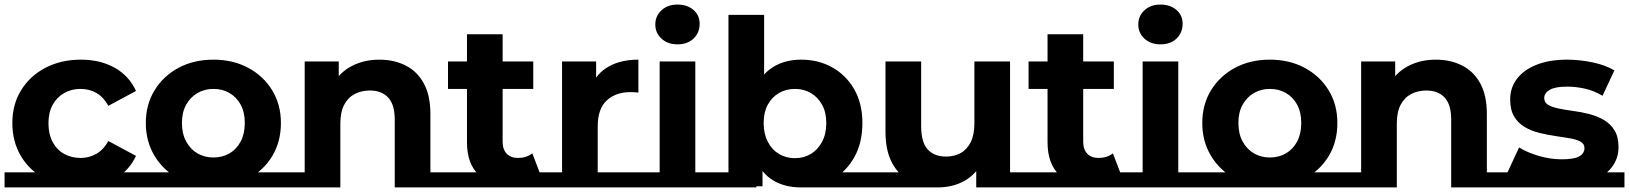

<svg xmlns="http://www.w3.org/2000/svg" viewBox="-22 -807 7127 840"><path d="M332 12Q245 12 177 -23.5Q109 -59 70.5 -122.5Q32 -186 32 -269Q32 -350 70.5 -412.5Q109 -475 177 -510.5Q245 -546 332 -546Q417 -546 480 -510.5Q543 -475 573 -409L452 -344Q432 -381 401 -399.5Q370 -418 330 -418Q291 -418 259 -400Q227 -382 208.5 -348.5Q190 -315 190 -268Q190 -220 208.5 -185.5Q227 -151 259 -133.5Q291 -116 331 -116Q368 -116 399.5 -134Q431 -152 452 -190L573 -125Q543 -60 480 -24Q417 12 332 12ZM-2 -53H593V13H-2Z M912 10Q826 10 759.5 -25.5Q693 -61 654.5 -124.5Q616 -188 616 -269Q616 -350 654.5 -412.5Q693 -475 759.5 -510.5Q826 -546 912 -546Q997 -546 1063.5 -510.5Q1130 -475 1168.5 -412.5Q1207 -350 1207 -269Q1207 -187 1169 -124Q1131 -61 1064 -25.5Q997 10 912 10ZM582 13V-53H1241V13ZM912 -118Q951 -118 982 -136Q1013 -154 1031 -188Q1049 -222 1049 -269Q1049 -316 1031 -349Q1013 -382 982 -400Q951 -418 912 -418Q873 -418 842 -400Q811 -382 792.5 -349Q774 -316 774 -269Q774 -222 792.5 -188Q811 -154 842 -136Q873 -118 912 -118Z M1638 -546Q1702 -546 1752.5 -520.5Q1803 -495 1832 -442.5Q1861 -390 1861 -308V0H1705V-284Q1705 -349 1676.5 -380Q1648 -411 1596 -411Q1559 -411 1529.5 -395.5Q1500 -380 1483.5 -348Q1467 -316 1467 -266V0H1311V-538H1460V-389L1432 -434Q1461 -488 1515 -517Q1569 -546 1638 -546ZM1705 -53H1932V13H1705ZM1237 -53H1467V13H1237Z M2222 8Q2127 8 2074 -40.5Q2021 -89 2021 -185V-657H2177V-187Q2177 -153 2195 -134.5Q2213 -116 2244 -116Q2281 -116 2307 -136L2349 -26Q2325 -9 2291.5 -0.5Q2258 8 2222 8ZM1928 13V-53H2367V13ZM1938 -418V-538H2311V-418Z M2437 0V-538H2586V-386L2565 -430Q2589 -487 2642 -516.5Q2695 -546 2771 -546V-402Q2761 -403 2753 -403.5Q2745 -404 2736 -404Q2672 -404 2632.5 -367.5Q2593 -331 2593 -254V0ZM2363 -53H2798V13H2363Z M2864 0V-538H3020V0ZM2790 -53H3095V13H2790ZM2942 -613Q2899 -613 2872 -638Q2845 -663 2845 -700Q2845 -737 2872 -762Q2899 -787 2942 -787Q2985 -787 3012 -763.5Q3039 -740 3039 -703Q3039 -664 3012.5 -638.5Q2986 -613 2942 -613Z M3483 13Q3412 13 3361 -17.5Q3310 -48 3283 -111Q3256 -174 3256 -269Q3256 -364 3284.5 -425Q3313 -486 3364 -516Q3415 -546 3483 -546Q3559 -546 3619.5 -512Q3680 -478 3715.5 -416Q3751 -354 3751 -269Q3751 -182 3715.5 -119Q3680 -56 3619.5 -21.5Q3559 13 3483 13ZM3091 13V-53H3287V13ZM3165 8V-742H3321V-429L3311 -270L3314 -108V8ZM3483 13V-53H3785V13ZM3456 -115Q3495 -115 3525.5 -133.5Q3556 -152 3574.5 -186.5Q3593 -221 3593 -269Q3593 -316 3574.5 -349Q3556 -382 3525.5 -400Q3495 -418 3456 -418Q3417 -418 3386 -400Q3355 -382 3337 -349Q3319 -316 3319 -269Q3319 -222 3337 -187Q3355 -152 3386 -133.5Q3417 -115 3456 -115Z M4079 13Q4014 13 3962.5 -13Q3911 -39 3881.5 -93Q3852 -147 3852 -231V-538H4008V-255Q4008 -185 4036.5 -153.5Q4065 -122 4117 -122Q4153 -122 4181 -137.5Q4209 -153 4225 -185.5Q4241 -218 4241 -267V-538H4397V13H4249V-143L4276 -100Q4249 -45 4198 -16Q4147 13 4079 13ZM3781 13V-53H4082L4079 13ZM4249 13V-53H4472V13Z M4762 8Q4667 8 4614 -40.5Q4561 -89 4561 -185V-657H4717V-187Q4717 -153 4735 -134.5Q4753 -116 4784 -116Q4821 -116 4847 -136L4889 -26Q4865 -9 4831.5 -0.5Q4798 8 4762 8ZM4468 13V-53H4907V13ZM4478 -418V-538H4851V-418Z M4977 0V-538H5133V0ZM4903 -53H5208V13H4903ZM5055 -613Q5012 -613 4985 -638Q4958 -663 4958 -700Q4958 -737 4985 -762Q5012 -787 5055 -787Q5098 -787 5125 -763.5Q5152 -740 5152 -703Q5152 -664 5125.5 -638.5Q5099 -613 5055 -613Z M5534 10Q5448 10 5381.5 -25.5Q5315 -61 5276.5 -124.5Q5238 -188 5238 -269Q5238 -350 5276.5 -412.5Q5315 -475 5381.5 -510.5Q5448 -546 5534 -546Q5619 -546 5685.5 -510.5Q5752 -475 5790.5 -412.5Q5829 -350 5829 -269Q5829 -187 5791 -124Q5753 -61 5686 -25.5Q5619 10 5534 10ZM5204 13V-53H5863V13ZM5534 -118Q5573 -118 5604 -136Q5635 -154 5653 -188Q5671 -222 5671 -269Q5671 -316 5653 -349Q5635 -382 5604 -400Q5573 -418 5534 -418Q5495 -418 5464 -400Q5433 -382 5414.5 -349Q5396 -316 5396 -269Q5396 -222 5414.5 -188Q5433 -154 5464 -136Q5495 -118 5534 -118Z M6260 -546Q6324 -546 6374.5 -520.5Q6425 -495 6454 -442.5Q6483 -390 6483 -308V0H6327V-284Q6327 -349 6298.5 -380Q6270 -411 6218 -411Q6181 -411 6151.5 -395.5Q6122 -380 6105.5 -348Q6089 -316 6089 -266V0H5933V-538H6082V-389L6054 -434Q6083 -488 6137 -517Q6191 -546 6260 -546ZM6327 -53H6554V13H6327ZM5859 -53H6089V13H5859Z M6805 8Q6736 8 6672.5 -8.5Q6609 -25 6572 -50L6624 -162Q6661 -139 6711.5 -124.5Q6762 -110 6811 -110Q6865 -110 6887.5 -123Q6910 -136 6910 -159Q6910 -178 6892.5 -187.5Q6875 -197 6846 -202Q6817 -207 6782.5 -212Q6748 -217 6713 -225.5Q6678 -234 6649 -251Q6620 -268 6602.5 -297Q6585 -326 6585 -372Q6585 -423 6614.5 -462Q6644 -501 6700 -523.5Q6756 -546 6834 -546Q6889 -546 6946 -534Q7003 -522 7041 -499L6989 -388Q6950 -411 6910.5 -419.5Q6871 -428 6834 -428Q6782 -428 6758 -414Q6734 -400 6734 -378Q6734 -358 6751.5 -348Q6769 -338 6798 -332Q6827 -326 6861.5 -321.5Q6896 -317 6931 -308Q6966 -299 6994.5 -282.5Q7023 -266 7041 -237.5Q7059 -209 7059 -163Q7059 -113 7029 -74.5Q6999 -36 6942.5 -14Q6886 8 6805 8ZM6550 -53H7085V13H6550Z"/></svg>

Font: Montserrat Underline Thin
Style: Bold
Weight: 700
Version: Version 9.000